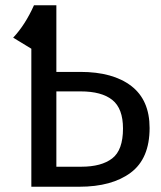

<svg xmlns="http://www.w3.org/2000/svg" viewBox="-20 -709 613 729"><path d="M548 -223Q548 -107 476.5 -53.5Q405 0 281 0H99V-524L30 -566Q76 -615 109 -689H194V-436H285Q409 -436 478.5 -382.5Q548 -329 548 -223ZM447 -221Q447 -297 406.5 -329.5Q366 -362 286 -362H194V-76H289Q365 -76 406 -107.5Q447 -139 447 -221Z"/></svg>

Font: Fira GO
Style: Regular
Weight: 400
Designer: Carrois Corporate
Foundry: Carrois Corporate GbR
Version: Version 0.300